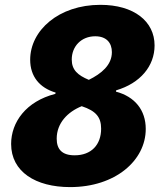

<svg xmlns="http://www.w3.org/2000/svg" viewBox="-20 -757 668 787"><path d="M267.4 9.9C453.1 9.9 577.4 -99.4 577.4 -228.3C577.4 -305.8 532.7 -360.8 455.3 -381.4L456 -386.7C555 -415.8 613.6 -486.2 613.6 -570.7C613.6 -669.7 529.1 -737.2 391.3 -737.2C220.5 -737.2 103.7 -632.1 103.7 -512.1C103.7 -443.9 142 -397 208.1 -377.5L206.7 -372.2C86.6 -341.6 25.6 -256 25.6 -166.9C25.6 -52.9 126.1 9.9 267.4 9.9ZM344.1 -429.7C299 -448.5 274.1 -470.2 274.1 -512.8C274.1 -567.1 313.2 -608.3 370.4 -608.3C417.3 -608.3 438.6 -580.3 438.6 -543.3C438.6 -490.1 395.2 -454.9 344.1 -429.7ZM285.9 -120.4C233.7 -120.4 212.4 -145.6 212.4 -188.6C212.4 -252.8 257.8 -298.7 315 -321.7C373.9 -302.2 394.5 -276.3 394.5 -229.4C394.5 -163.7 354.4 -120.4 285.9 -120.4Z"/></svg>

Font: TID UI Extra Bold
Style: Italic
Weight: 800
Italic angle: -9.39999°
Designer: The TID Project Authors
Foundry: Bakken & Bæck
Version: Version 1.001;hotconv 1.0.109;makeotfexe 2.5.65596